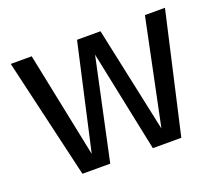

<svg xmlns="http://www.w3.org/2000/svg" viewBox="-94 -659 905 792"><g transform="rotate(-20 358.5 -263.5)"><path d="M577 0H452L360 -444L265 0H143L20 -527H112L207 -64L311 -527H414L513 -64L609 -527H697Z"/></g></svg>

Font: Trujillo
Style: Regular
Weight: 400
Designer: Fira Sans original fonts by bBox Type GmbH, Carrois Corporate GbR, & Edenspiekermann AG / Changes by Cristiano Sobral
Foundry: Fira Sans original fonts by bBox Type GmbH, Carrois Corporate GbR, & Edenspiekermann AG / Changes by Cristiano Sobral
Version: Version 4.301;October 17, 2021;FontCreator 14.0.0.2814 64-bi